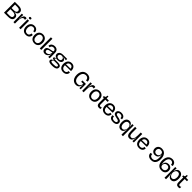

<svg xmlns="http://www.w3.org/2000/svg" viewBox="1258 -4400 8272 8272"><g transform="rotate(45 5393.5 -264.5)"><path d="M52 0V-660H284Q345 -660 390.5 -648.5Q436 -637 466.5 -615.5Q497 -594 512.5 -563.5Q528 -533 528 -493Q528 -456 512 -423Q496 -390 459.5 -369Q423 -348 364 -343V-335Q459 -329 506 -288.5Q553 -248 553 -174Q553 -118 525.5 -79Q498 -40 444.5 -20Q391 0 310 0ZM143 -79H308Q384 -79 422 -104.5Q460 -130 460 -183Q460 -244 413 -273Q366 -302 272 -302H143ZM143 -373H284Q360 -373 397.5 -399.5Q435 -426 435 -478Q435 -531 396 -556.5Q357 -582 277 -582H143Z M628 0V-245L626 -516H711L696 -276H706Q712 -363 731 -418.5Q750 -474 781 -500.5Q812 -527 853 -527Q867 -527 883 -524Q899 -521 915 -514L909 -417Q893 -425 877 -427.5Q861 -430 848 -430Q808 -430 779 -400Q750 -370 734.5 -312.5Q719 -255 719 -172V0Z M973 0V-516H1064V0ZM1018 -580Q989 -580 974 -593Q959 -606 959 -629Q959 -653 974 -665Q989 -677 1018 -677Q1047 -677 1062 -665Q1077 -653 1077 -628Q1077 -606 1062 -593Q1047 -580 1018 -580Z M1389 13Q1329 13 1283 -6.5Q1237 -26 1205.5 -62Q1174 -98 1158.5 -147Q1143 -196 1143 -256Q1143 -315 1158.5 -364.5Q1174 -414 1204.5 -451.5Q1235 -489 1280.5 -509.5Q1326 -530 1385 -530Q1456 -530 1502.5 -502.5Q1549 -475 1571.5 -431Q1594 -387 1592 -336L1508 -325Q1508 -367 1492 -394.5Q1476 -422 1448.5 -436.5Q1421 -451 1385 -451Q1358 -451 1331.5 -441.5Q1305 -432 1283 -409.5Q1261 -387 1248 -350.5Q1235 -314 1235 -260Q1235 -190 1256.5 -146.5Q1278 -103 1313.5 -83Q1349 -63 1392 -63Q1438 -63 1467 -82.5Q1496 -102 1509.5 -134.5Q1523 -167 1522 -204L1608 -197Q1609 -151 1595.5 -112.5Q1582 -74 1554 -45.5Q1526 -17 1484.5 -2Q1443 13 1389 13Z M1909 13Q1838 13 1781.5 -17Q1725 -47 1692.5 -107.5Q1660 -168 1660 -258Q1660 -349 1693 -409Q1726 -469 1781.5 -499.5Q1837 -530 1906 -530Q1976 -530 2032 -499Q2088 -468 2120.5 -407.5Q2153 -347 2153 -256Q2153 -165 2121 -105Q2089 -45 2033.5 -16Q1978 13 1909 13ZM1909 -62Q1956 -62 1990 -84.5Q2024 -107 2042 -149Q2060 -191 2060 -252Q2060 -314 2041 -358.5Q2022 -403 1987.5 -427.5Q1953 -452 1905 -452Q1858 -452 1824 -428.5Q1790 -405 1771.5 -361.5Q1753 -318 1753 -259Q1753 -168 1794.5 -115Q1836 -62 1909 -62Z M2232 0V-680H2323V0Z M2547 13Q2506 13 2472 -1.5Q2438 -16 2417 -47Q2396 -78 2396 -128Q2396 -173 2413 -202Q2430 -231 2460.5 -249Q2491 -267 2530.5 -277Q2570 -287 2614 -294Q2671 -304 2698 -309.5Q2725 -315 2733.5 -324Q2742 -333 2742 -350Q2742 -399 2709.5 -425Q2677 -451 2629 -451Q2600 -451 2571 -440Q2542 -429 2522.5 -403.5Q2503 -378 2500 -335L2415 -347Q2419 -399 2439 -434Q2459 -469 2490 -490Q2521 -511 2557 -520.5Q2593 -530 2630 -530Q2689 -530 2734 -508Q2779 -486 2805.5 -440.5Q2832 -395 2832 -326V-228Q2832 -190 2832.5 -152Q2833 -114 2833.5 -76Q2834 -38 2834 0H2748Q2752 -45 2754.5 -88.5Q2757 -132 2760 -180H2752Q2744 -125 2717 -81.5Q2690 -38 2647 -12.5Q2604 13 2547 13ZM2572 -62Q2603 -62 2633 -75Q2663 -88 2687 -113Q2711 -138 2726 -173.5Q2741 -209 2742 -254L2743 -276L2769 -285Q2758 -269 2733 -260.5Q2708 -252 2676 -247.5Q2644 -243 2611.5 -237.5Q2579 -232 2551 -221Q2523 -210 2506 -191Q2489 -172 2489 -138Q2489 -104 2510.5 -83Q2532 -62 2572 -62Z M3124 151Q3036 151 2986.5 137.5Q2937 124 2917 100.5Q2897 77 2897 47Q2897 5 2931.5 -23Q2966 -51 3038 -65V-74Q2981 -74 2953 -86.5Q2925 -99 2925 -127Q2925 -153 2951.5 -172Q2978 -191 3042 -203V-212Q2978 -221 2946 -259Q2914 -297 2914 -350Q2914 -400 2941 -437Q2968 -474 3016.5 -495Q3065 -516 3130 -516H3388V-436L3216 -458V-448Q3283 -436 3311 -405Q3339 -374 3339 -332Q3339 -290 3315 -257Q3291 -224 3245 -205Q3199 -186 3132 -186Q3114 -186 3099 -187.5Q3084 -189 3066 -193Q3026 -178 3011 -165Q2996 -152 2996 -143Q2996 -134 3005 -130.5Q3014 -127 3029.5 -126Q3045 -125 3063 -125H3219Q3236 -125 3266 -122.5Q3296 -120 3327.5 -109Q3359 -98 3380.5 -72.5Q3402 -47 3402 0Q3402 50 3371.5 84Q3341 118 3279.5 134.5Q3218 151 3124 151ZM3116 70Q3194 70 3238 62Q3282 54 3300.5 38Q3319 22 3319 -1Q3319 -23 3307 -35Q3295 -47 3276.5 -52Q3258 -57 3237 -58.5Q3216 -60 3196 -60H3067Q3016 -41 2996.5 -24.5Q2977 -8 2977 16Q2977 40 2995 51.5Q3013 63 3044.5 66.5Q3076 70 3116 70ZM3132 -247Q3186 -247 3218.5 -274Q3251 -301 3251 -347Q3251 -393 3217 -422Q3183 -451 3129 -451Q3073 -451 3038.5 -421.5Q3004 -392 3004 -349Q3004 -319 3020.5 -296Q3037 -273 3066 -260Q3095 -247 3132 -247Z M3666 13Q3605 13 3559 -6Q3513 -25 3482 -60Q3451 -95 3435 -144Q3419 -193 3419 -252Q3419 -309 3434 -359.5Q3449 -410 3478.5 -448Q3508 -486 3553 -508Q3598 -530 3658 -530Q3713 -530 3755 -511Q3797 -492 3825 -457Q3853 -422 3865.5 -372.5Q3878 -323 3873 -262L3475 -255V-317L3806 -323L3787 -287Q3789 -336 3775.5 -373Q3762 -410 3733 -430.5Q3704 -451 3658 -451Q3609 -451 3575.5 -426.5Q3542 -402 3525.5 -357.5Q3509 -313 3509 -256Q3509 -162 3550.5 -112Q3592 -62 3669 -62Q3708 -62 3734 -74.5Q3760 -87 3775 -106.5Q3790 -126 3796 -148.5Q3802 -171 3800 -191L3886 -184Q3886 -142 3872 -106Q3858 -70 3829.5 -43.5Q3801 -17 3760 -2Q3719 13 3666 13Z M4437 13Q4357 13 4294.5 -26Q4232 -65 4196 -140.5Q4160 -216 4160 -325Q4160 -404 4180 -467.5Q4200 -531 4238 -577.5Q4276 -624 4331 -648.5Q4386 -673 4458 -673Q4511 -673 4554.5 -659Q4598 -645 4631 -617Q4664 -589 4683 -546.5Q4702 -504 4704 -448L4614 -435Q4613 -486 4593 -521Q4573 -556 4538 -574Q4503 -592 4455 -592Q4400 -592 4355 -563.5Q4310 -535 4282.5 -476.5Q4255 -418 4255 -328Q4255 -259 4271.5 -209.5Q4288 -160 4316.5 -128.5Q4345 -97 4383.5 -82Q4422 -67 4464 -67Q4519 -67 4555.5 -88.5Q4592 -110 4612 -151Q4632 -192 4636 -249H4508V-325H4722V-220L4723 0H4648L4660 -189H4651Q4642 -123 4614 -78Q4586 -33 4541.5 -10Q4497 13 4437 13Z M4814 0V-245L4812 -516H4897L4882 -276H4892Q4898 -363 4917 -418.5Q4936 -474 4967 -500.5Q4998 -527 5039 -527Q5053 -527 5069 -524Q5085 -521 5101 -514L5095 -417Q5079 -425 5063 -427.5Q5047 -430 5034 -430Q4994 -430 4965 -400Q4936 -370 4920.5 -312.5Q4905 -255 4905 -172V0Z M5363 13Q5292 13 5235.5 -17Q5179 -47 5146.5 -107.5Q5114 -168 5114 -258Q5114 -349 5147 -409Q5180 -469 5235.5 -499.5Q5291 -530 5360 -530Q5430 -530 5486 -499Q5542 -468 5574.5 -407.5Q5607 -347 5607 -256Q5607 -165 5575 -105Q5543 -45 5487.5 -16Q5432 13 5363 13ZM5363 -62Q5410 -62 5444 -84.5Q5478 -107 5496 -149Q5514 -191 5514 -252Q5514 -314 5495 -358.5Q5476 -403 5441.5 -427.5Q5407 -452 5359 -452Q5312 -452 5278 -428.5Q5244 -405 5225.5 -361.5Q5207 -318 5207 -259Q5207 -168 5248.5 -115Q5290 -62 5363 -62Z M5843 9Q5773 9 5736.5 -30Q5700 -69 5700 -145V-439H5635V-507H5661Q5695 -510 5710 -527.5Q5725 -545 5728 -579L5733 -627H5790V-516H5927V-438H5790V-150Q5790 -111 5808.5 -92Q5827 -73 5858 -73Q5876 -73 5894.5 -78.5Q5913 -84 5927 -95V-7Q5905 1 5884.5 5Q5864 9 5843 9Z M6205 13Q6144 13 6098 -6Q6052 -25 6021 -60Q5990 -95 5974 -144Q5958 -193 5958 -252Q5958 -309 5973 -359.5Q5988 -410 6017.5 -448Q6047 -486 6092 -508Q6137 -530 6197 -530Q6252 -530 6294 -511Q6336 -492 6364 -457Q6392 -422 6404.5 -372.5Q6417 -323 6412 -262L6014 -255V-317L6345 -323L6326 -287Q6328 -336 6314.5 -373Q6301 -410 6272 -430.5Q6243 -451 6197 -451Q6148 -451 6114.5 -426.5Q6081 -402 6064.5 -357.5Q6048 -313 6048 -256Q6048 -162 6089.5 -112Q6131 -62 6208 -62Q6247 -62 6273 -74.5Q6299 -87 6314 -106.5Q6329 -126 6335 -148.5Q6341 -171 6339 -191L6425 -184Q6425 -142 6411 -106Q6397 -70 6368.5 -43.5Q6340 -17 6299 -2Q6258 13 6205 13Z M6703 13Q6654 13 6612 2.5Q6570 -8 6540 -31Q6510 -54 6494.5 -91.5Q6479 -129 6482 -183L6566 -192Q6563 -143 6580 -114Q6597 -85 6630 -72.5Q6663 -60 6706 -60Q6765 -60 6797.5 -80Q6830 -100 6830 -135Q6830 -163 6812 -178.5Q6794 -194 6762.5 -203Q6731 -212 6690 -220Q6650 -228 6613 -238Q6576 -248 6547.5 -264Q6519 -280 6502.5 -306Q6486 -332 6486 -373Q6486 -421 6511 -456Q6536 -491 6582 -510.5Q6628 -530 6689 -530Q6746 -530 6794 -511Q6842 -492 6870 -451Q6898 -410 6894 -344L6812 -333Q6815 -376 6798.5 -402.5Q6782 -429 6752.5 -442.5Q6723 -456 6684 -456Q6634 -456 6604 -435.5Q6574 -415 6574 -380Q6574 -350 6592.5 -334Q6611 -318 6643 -309.5Q6675 -301 6715 -294Q6751 -287 6786.5 -278.5Q6822 -270 6851.5 -254Q6881 -238 6899.5 -210Q6918 -182 6918 -137Q6918 -91 6892 -57Q6866 -23 6818 -5Q6770 13 6703 13Z M7348 139V14Q7348 -13 7350 -43Q7352 -73 7356 -110Q7360 -147 7366 -191H7356Q7348 -127 7324.5 -81Q7301 -35 7263 -11Q7225 13 7172 13Q7116 13 7071 -17Q7026 -47 7000 -108.5Q6974 -170 6974 -261Q6974 -353 7000.5 -412.5Q7027 -472 7073.5 -501Q7120 -530 7179 -530Q7225 -530 7260.5 -512Q7296 -494 7320.5 -454Q7345 -414 7357 -346H7365L7354 -516H7440L7438 -298L7440 139ZM7199 -68Q7233 -68 7257.5 -81.5Q7282 -95 7299 -118Q7316 -141 7326 -167.5Q7336 -194 7341 -219.5Q7346 -245 7346 -265V-273Q7346 -302 7337 -332.5Q7328 -363 7310 -389Q7292 -415 7264.5 -431Q7237 -447 7200 -447Q7156 -447 7126.5 -423.5Q7097 -400 7081.5 -358Q7066 -316 7066 -259Q7066 -199 7082.5 -156Q7099 -113 7129 -90.5Q7159 -68 7199 -68Z M7700 13Q7609 13 7567 -53Q7525 -119 7525 -257V-516H7617V-258Q7617 -158 7642 -114Q7667 -70 7724 -70Q7759 -70 7786.5 -86.5Q7814 -103 7832.5 -137Q7851 -171 7860.5 -223.5Q7870 -276 7870 -349V-516H7961V-264L7963 0H7878L7893 -221H7884Q7875 -139 7852.5 -87.5Q7830 -36 7792.5 -11.5Q7755 13 7700 13Z M8287 13Q8226 13 8180 -6Q8134 -25 8103 -60Q8072 -95 8056 -144Q8040 -193 8040 -252Q8040 -309 8055 -359.5Q8070 -410 8099.5 -448Q8129 -486 8174 -508Q8219 -530 8279 -530Q8334 -530 8376 -511Q8418 -492 8446 -457Q8474 -422 8486.5 -372.5Q8499 -323 8494 -262L8096 -255V-317L8427 -323L8408 -287Q8410 -336 8396.5 -373Q8383 -410 8354 -430.5Q8325 -451 8279 -451Q8230 -451 8196.5 -426.5Q8163 -402 8146.5 -357.5Q8130 -313 8130 -256Q8130 -162 8171.5 -112Q8213 -62 8290 -62Q8329 -62 8355 -74.5Q8381 -87 8396 -106.5Q8411 -126 8417 -148.5Q8423 -171 8421 -191L8507 -184Q8507 -142 8493 -106Q8479 -70 8450.5 -43.5Q8422 -17 8381 -2Q8340 13 8287 13Z M9024 13Q8970 13 8925.5 -1Q8881 -15 8849.5 -42.5Q8818 -70 8802.5 -109Q8787 -148 8791 -195L8877 -208Q8877 -165 8890.5 -137.5Q8904 -110 8926.5 -94.5Q8949 -79 8975.5 -73Q9002 -67 9026 -67Q9078 -67 9112 -86.5Q9146 -106 9166.5 -140Q9187 -174 9195.5 -217.5Q9204 -261 9204 -309Q9204 -338 9201 -366.5Q9198 -395 9193 -423Q9188 -451 9181 -477H9176Q9181 -414 9165 -371.5Q9149 -329 9120 -303.5Q9091 -278 9054 -266.5Q9017 -255 8979 -255Q8919 -255 8874 -281.5Q8829 -308 8804 -353.5Q8779 -399 8779 -457Q8779 -500 8793.5 -539Q8808 -578 8836.5 -608Q8865 -638 8908.5 -655.5Q8952 -673 9012 -673Q9100 -673 9163.5 -630.5Q9227 -588 9261 -508.5Q9295 -429 9295 -316Q9295 -215 9265.5 -141Q9236 -67 9176 -27Q9116 13 9024 13ZM9003 -328Q9044 -328 9077.5 -345.5Q9111 -363 9130 -396Q9149 -429 9149 -474Q9149 -521 9129 -547Q9109 -573 9078.5 -584Q9048 -595 9016 -595Q8978 -595 8950.5 -583.5Q8923 -572 8906 -552Q8889 -532 8880.5 -507.5Q8872 -483 8872 -457Q8872 -419 8888.5 -389.5Q8905 -360 8934 -344Q8963 -328 9003 -328Z M9653 13Q9522 13 9447 -72.5Q9372 -158 9372 -323Q9372 -427 9403.5 -506Q9435 -585 9496.5 -629Q9558 -673 9645 -673Q9693 -673 9732 -660Q9771 -647 9800 -620.5Q9829 -594 9845 -555Q9861 -516 9862 -465L9775 -452Q9773 -506 9752.5 -537Q9732 -568 9702.5 -581Q9673 -594 9641 -594Q9595 -594 9561.5 -572.5Q9528 -551 9506.5 -513Q9485 -475 9474.5 -428Q9464 -381 9464 -330Q9464 -292 9470 -252Q9476 -212 9487 -178H9491Q9487 -242 9502.5 -285.5Q9518 -329 9547 -355.5Q9576 -382 9612 -393.5Q9648 -405 9684 -405Q9741 -405 9787.5 -382.5Q9834 -360 9862 -315.5Q9890 -271 9890 -205Q9890 -162 9876 -122.5Q9862 -83 9833 -52.5Q9804 -22 9759 -4.5Q9714 13 9653 13ZM9646 -65Q9688 -65 9716.5 -76.5Q9745 -88 9763 -108Q9781 -128 9789 -153Q9797 -178 9797 -205Q9797 -250 9778.5 -278Q9760 -306 9730.5 -319Q9701 -332 9666 -332Q9624 -332 9590 -314Q9556 -296 9536.5 -262.5Q9517 -229 9517 -180Q9517 -145 9528.5 -123Q9540 -101 9558.5 -88Q9577 -75 9600 -70Q9623 -65 9646 -65Z M9971 139 9973 -287 9971 -516H10057L10045 -346H10053Q10066 -413 10092 -453.5Q10118 -494 10154 -512Q10190 -530 10234 -530Q10292 -530 10338 -501Q10384 -472 10410.5 -412.5Q10437 -353 10437 -261Q10437 -169 10410.5 -108Q10384 -47 10339.5 -17Q10295 13 10238 13Q10186 13 10148 -11Q10110 -35 10086.5 -81Q10063 -127 10054 -191L10044 -190Q10050 -146 10054.5 -109.5Q10059 -73 10061 -43Q10063 -13 10063 14V139ZM10212 -68Q10253 -68 10282.5 -90.5Q10312 -113 10328 -156Q10344 -199 10344 -259Q10344 -316 10329 -358Q10314 -400 10285 -423.5Q10256 -447 10213 -447Q10174 -447 10146.5 -430.5Q10119 -414 10101 -388Q10083 -362 10074 -331.5Q10065 -301 10065 -273V-263Q10065 -244 10070 -218.5Q10075 -193 10085 -167Q10095 -141 10112 -118Q10129 -95 10154 -81.5Q10179 -68 10212 -68Z M10677 9Q10607 9 10570.5 -30Q10534 -69 10534 -145V-439H10469V-507H10495Q10529 -510 10544 -527.5Q10559 -545 10562 -579L10567 -627H10624V-516H10761V-438H10624V-150Q10624 -111 10642.5 -92Q10661 -73 10692 -73Q10710 -73 10728.5 -78.5Q10747 -84 10761 -95V-7Q10739 1 10718.5 5Q10698 9 10677 9Z"/></g></svg>

Font: Bricolage Grotesque 96pt
Style: Regular
Weight: 400
Version: Version 1.001;gftools[0.9.33.dev8+g029e19f]